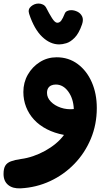

<svg xmlns="http://www.w3.org/2000/svg" viewBox="-81 -794 613 1079"><path d="M35.4 264.4Q-9.3 266.8 -35.2 245.3Q-61.1 223.9 -61.1 183.8Q-61.1 153.3 -51.2 137Q-41.3 120.7 -19.4 112.6Q2.6 104.4 36.6 99.6Q71.1 95.2 105.8 83.2Q140.6 71.2 172.5 53.6Q204.4 36 231.9 13.3Q259.4 -9.3 278.6 -35.8Q225.1 -45.9 182.6 -67.7Q140 -89.6 110.6 -121.3Q81.2 -153.1 65.8 -192.7Q50.3 -232.2 50.3 -277Q50.3 -330.8 75.5 -374.7Q100.7 -418.7 143.2 -445.4Q185.7 -472.1 237.1 -472.1Q304.7 -472.1 355.7 -434.2Q406.7 -396.3 434.8 -332Q463 -267.7 463 -187Q463 -94.7 429.6 -14.5Q396.2 65.7 337.1 126.8Q278 187.9 200.7 223.8Q123.3 259.8 35.4 264.4ZM183.2 -271.7Q183.2 -244.9 204.7 -222.8Q226.1 -200.7 260.6 -188.9Q295 -177.2 333.8 -181.1Q331.4 -239.9 302.7 -279.4Q273.9 -318.9 232.8 -318.9Q218 -318.9 206.8 -313.8Q195.6 -308.7 189.4 -298.3Q183.2 -288 183.2 -271.7ZM178.6 -750.4Q194.6 -718.7 211.1 -692.4Q227.7 -666.1 240.8 -666.1Q254.2 -666.1 263.2 -678.4Q272.2 -690.7 283.1 -718Q286.9 -727.6 296.9 -732.2Q306.9 -736.9 318.8 -736.9Q336.6 -736.9 354.1 -728.3Q371.7 -719.7 380.4 -702.1Q389.2 -684.4 380.1 -657.3Q362.4 -606.1 338.6 -582.1Q314.8 -558 291.9 -551.2Q269 -544.4 251.8 -544.4Q200.8 -544.4 155.9 -587.3Q111.1 -630.1 82.9 -716Q74.3 -741.8 93.4 -757.9Q112.4 -774.1 135.8 -774.1Q148.4 -774.1 160.2 -768.4Q172 -762.8 178.6 -750.4Z"/></svg>

Font: Playpen Sans Arabic
Style: Regular
Weight: 400
Designer: Azza Alameddine, Laura Meseguer, Veronika Burian, José Scaglione
Foundry: TypeTogether
Version: Version 2.000